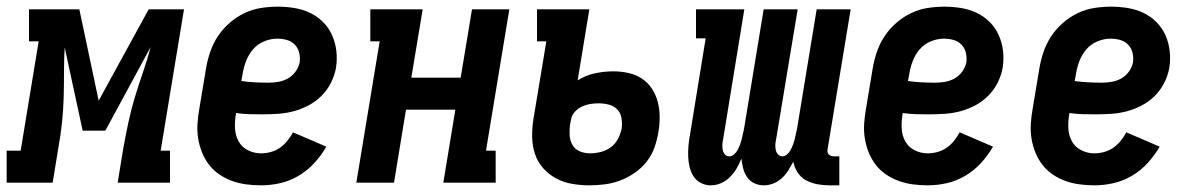

<svg xmlns="http://www.w3.org/2000/svg" viewBox="-62 -548 3582 576"><path d="M-42 0V-96H0L54 -424H25V-520H176L234 -246L384 -520H490L420 -96H448V0H291L308 -104Q315 -142 323 -180Q331 -218 342.5 -256Q354 -294 367 -331.5Q380 -369 390 -407L254 -156H186L132 -406Q130 -368 130 -330.5Q130 -293 129 -255.5Q128 -218 124 -180Q120 -142 113 -104L96 0Z M721 8Q698 8 676 5Q654 2 633.5 -5.5Q613 -13 595.5 -25Q578 -37 565 -54Q552 -71 544 -91Q536 -111 532.5 -132.5Q529 -154 530.5 -177Q532 -200 536 -222L556 -342Q560 -367 568.5 -392Q577 -417 591.5 -439Q606 -461 626.5 -479Q647 -497 671 -508.5Q695 -520 720.5 -524Q746 -528 771 -528Q796 -528 821 -524Q846 -520 868 -509.5Q890 -499 907 -482Q924 -465 934 -443Q944 -421 947 -395.5Q950 -370 946 -345Q942 -322 931 -300Q920 -278 902.5 -260.5Q885 -243 863 -231.5Q841 -220 818 -214Q795 -208 771.5 -206.5Q748 -205 725 -205Q705 -205 685.5 -205.5Q666 -206 646 -209V-207Q642 -185 643 -163.5Q644 -142 653.5 -124.5Q663 -107 681.5 -97.5Q700 -88 721 -88Q736 -88 750.5 -92Q765 -96 777.5 -104.5Q790 -113 800 -125.5Q810 -138 817 -151L917 -108Q902 -82 881 -59Q860 -36 833.5 -20.5Q807 -5 778.5 1.5Q750 8 721 8ZM744 -300Q758 -300 773 -302.5Q788 -305 801.5 -312.5Q815 -320 824.5 -333Q834 -346 837 -361Q839 -376 835.5 -390Q832 -404 822.5 -414Q813 -424 799 -428Q785 -432 770 -432Q750 -432 730.5 -424Q711 -416 697.5 -400.5Q684 -385 676.5 -365.5Q669 -346 666 -327L662 -305Q662 -305 662 -305Q662 -305 662 -305Q682 -302 702.5 -301Q723 -300 744 -300Z M1007 0 1077 -424H1049V-520H1206L1172 -315H1320L1354 -520H1466L1396 -96H1425V0H1268L1304 -219H1156L1120 0Z M1706 8Q1680 8 1654 3.5Q1628 -1 1606 -13Q1584 -25 1567.5 -43.5Q1551 -62 1543 -86Q1535 -110 1534.5 -136.5Q1534 -163 1538 -189L1577 -424H1549V-520H1706L1671 -307Q1695 -322 1722.5 -328Q1750 -334 1778 -334Q1801 -334 1823.5 -329Q1846 -324 1864 -312Q1882 -300 1894 -281.5Q1906 -263 1911.5 -241.5Q1917 -220 1917 -196.5Q1917 -173 1913 -150Q1909 -127 1901 -104.5Q1893 -82 1877.5 -62.5Q1862 -43 1841.5 -29Q1821 -15 1798.5 -6.5Q1776 2 1752.5 5Q1729 8 1706 8ZM1708 -88Q1724 -88 1740 -92Q1756 -96 1770 -106Q1784 -116 1792 -131.5Q1800 -147 1803 -163Q1805 -178 1802.5 -193.5Q1800 -209 1790 -219.5Q1780 -230 1765 -234Q1750 -238 1734 -238Q1721 -238 1708.5 -236Q1696 -234 1684 -228.5Q1672 -223 1662.5 -212.5Q1653 -202 1651 -189L1648 -174Q1646 -158 1647 -142Q1648 -126 1655.5 -113Q1663 -100 1677.5 -94Q1692 -88 1708 -88Z M2070 8Q2054 8 2040 0.5Q2026 -7 2018 -20Q2010 -33 2006.5 -48Q2003 -63 2002.5 -79Q2002 -95 2003.5 -111.5Q2005 -128 2008 -144L2055 -433H2026V-520H2171L2107 -128Q2105 -120 2105 -112Q2105 -104 2106.5 -97Q2108 -90 2113 -84.5Q2118 -79 2126 -79Q2134 -79 2140.5 -85Q2147 -91 2151 -98.5Q2155 -106 2158 -114Q2161 -122 2163 -130Q2165 -138 2166.5 -145.5Q2168 -153 2170 -161L2229 -520H2331L2266 -128Q2264 -120 2264 -112Q2264 -104 2265.5 -97Q2267 -90 2272.5 -84.5Q2278 -79 2285 -79Q2293 -79 2299.5 -85Q2306 -91 2310 -98.5Q2314 -106 2317 -114Q2320 -122 2322 -130Q2324 -138 2325.5 -145.5Q2327 -153 2329 -161L2388 -520H2490L2421 -102Q2420 -97 2420.5 -92.5Q2421 -88 2424 -85Q2427 -82 2431 -80.5Q2435 -79 2440 -79H2456V8H2426Q2407 8 2389 4.5Q2371 1 2355.5 -7.5Q2340 -16 2330.5 -31Q2321 -46 2318 -63Q2311 -50 2303 -37Q2295 -24 2283.5 -13.5Q2272 -3 2258 2.5Q2244 8 2230 8Q2230 8 2229.5 8Q2229 8 2229 8Q2214 8 2200.5 1.5Q2187 -5 2179 -17Q2171 -29 2167.5 -43Q2164 -57 2162 -72Q2156 -57 2148 -43Q2140 -29 2128 -17Q2116 -5 2101 1.5Q2086 8 2070 8Q2070 8 2070 8Q2070 8 2070 8Z M2721 8Q2698 8 2676 5Q2654 2 2633.5 -5.5Q2613 -13 2595.5 -25Q2578 -37 2565 -54Q2552 -71 2544 -91Q2536 -111 2532.5 -132.5Q2529 -154 2530.5 -177Q2532 -200 2536 -222L2556 -342Q2560 -367 2568.5 -392Q2577 -417 2591.5 -439Q2606 -461 2626.5 -479Q2647 -497 2671 -508.5Q2695 -520 2720.5 -524Q2746 -528 2771 -528Q2796 -528 2821 -524Q2846 -520 2868 -509.5Q2890 -499 2907 -482Q2924 -465 2934 -443Q2944 -421 2947 -395.5Q2950 -370 2946 -345Q2942 -322 2931 -300Q2920 -278 2902.5 -260.5Q2885 -243 2863 -231.5Q2841 -220 2818 -214Q2795 -208 2771.5 -206.5Q2748 -205 2725 -205Q2705 -205 2685.5 -205.5Q2666 -206 2646 -209V-207Q2642 -185 2643 -163.5Q2644 -142 2653.5 -124.5Q2663 -107 2681.5 -97.5Q2700 -88 2721 -88Q2736 -88 2750.5 -92Q2765 -96 2777.5 -104.5Q2790 -113 2800 -125.5Q2810 -138 2817 -151L2917 -108Q2902 -82 2881 -59Q2860 -36 2833.5 -20.5Q2807 -5 2778.5 1.5Q2750 8 2721 8ZM2744 -300Q2758 -300 2773 -302.5Q2788 -305 2801.5 -312.5Q2815 -320 2824.5 -333Q2834 -346 2837 -361Q2839 -376 2835.5 -390Q2832 -404 2822.5 -414Q2813 -424 2799 -428Q2785 -432 2770 -432Q2750 -432 2730.5 -424Q2711 -416 2697.5 -400.5Q2684 -385 2676.5 -365.5Q2669 -346 2666 -327L2662 -305Q2662 -305 2662 -305Q2662 -305 2662 -305Q2682 -302 2702.5 -301Q2723 -300 2744 -300Z M3221 8Q3198 8 3176 5Q3154 2 3133.5 -5.5Q3113 -13 3095.5 -25Q3078 -37 3065 -54Q3052 -71 3044 -91Q3036 -111 3032.5 -132.5Q3029 -154 3030.5 -177Q3032 -200 3036 -222L3056 -342Q3060 -367 3068.5 -392Q3077 -417 3091.5 -439Q3106 -461 3126.5 -479Q3147 -497 3171 -508.5Q3195 -520 3220.5 -524Q3246 -528 3271 -528Q3296 -528 3321 -524Q3346 -520 3368 -509.5Q3390 -499 3407 -482Q3424 -465 3434 -443Q3444 -421 3447 -395.5Q3450 -370 3446 -345Q3442 -322 3431 -300Q3420 -278 3402.5 -260.5Q3385 -243 3363 -231.5Q3341 -220 3318 -214Q3295 -208 3271.5 -206.5Q3248 -205 3225 -205Q3205 -205 3185.5 -205.5Q3166 -206 3146 -209V-207Q3142 -185 3143 -163.5Q3144 -142 3153.5 -124.5Q3163 -107 3181.5 -97.5Q3200 -88 3221 -88Q3236 -88 3250.5 -92Q3265 -96 3277.5 -104.5Q3290 -113 3300 -125.5Q3310 -138 3317 -151L3417 -108Q3402 -82 3381 -59Q3360 -36 3333.5 -20.5Q3307 -5 3278.5 1.5Q3250 8 3221 8ZM3244 -300Q3258 -300 3273 -302.5Q3288 -305 3301.5 -312.5Q3315 -320 3324.5 -333Q3334 -346 3337 -361Q3339 -376 3335.5 -390Q3332 -404 3322.5 -414Q3313 -424 3299 -428Q3285 -432 3270 -432Q3250 -432 3230.5 -424Q3211 -416 3197.5 -400.5Q3184 -385 3176.5 -365.5Q3169 -346 3166 -327L3162 -305Q3162 -305 3162 -305Q3162 -305 3162 -305Q3182 -302 3202.5 -301Q3223 -300 3244 -300Z"/></svg>

Font: Iosevka Gothic
Style: Bold Italic
Weight: 700
Italic angle: -9°
Monospace: yes
Designer: Belleve Invis
Foundry: Belleve Invis
Version: Version 15.5.1; ttfautohint (v1.8.4)